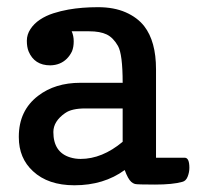

<svg xmlns="http://www.w3.org/2000/svg" viewBox="-20 -519 561 548"><path d="M184.6 -429.7Q190.4 -417 190.4 -400.9Q190.4 -384.8 185.5 -372.6Q179.7 -360.4 170.9 -351.6Q152.3 -333 123.5 -332.5Q78.1 -332.5 61.5 -372.6Q56.6 -384.8 56.6 -402.8Q56.6 -420.4 66.9 -436Q77.1 -451.7 94 -462.9Q110.8 -474.1 132.1 -481Q153.3 -487.8 175.3 -491.7Q213.9 -498.5 259.8 -498.5Q305.2 -498.5 338.6 -483.9Q372.1 -469.2 391.6 -444.3Q425.3 -400.9 425.3 -321.3V-68.8H507.3Q520.5 -68.8 520.5 -40Q520.5 -27.3 515.6 -14.9Q510.7 -2.4 500.5 0Q473.1 7.8 422.4 7.8Q371.1 7.8 365.2 6.1Q359.4 4.4 354.5 0Q345.2 -8.3 335.9 -33.7Q276.4 9.8 192.4 9.8Q117.2 9.8 74.2 -30.3Q33.7 -67.4 33.7 -127.4V-128.9Q33.7 -203.6 88.9 -245.6Q137.2 -282.7 209.5 -282.7H330.1Q330.1 -364.3 316.7 -387.9Q303.2 -411.6 284.4 -420.7Q265.6 -429.7 234.4 -429.7ZM210 -65.4Q271.5 -65.4 330.1 -114.3V-209.5H223.6Q184.6 -209.5 166 -196.3Q132.3 -172.9 132.3 -142.1Q132.3 -84.5 180.2 -69.8Q194.3 -65.4 210 -65.4Z"/></svg>

Font: Copse
Style: Regular
Weight: 400
Version: Version 1.000